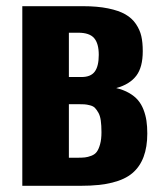

<svg xmlns="http://www.w3.org/2000/svg" viewBox="-20 -598 523 618"><path d="M201.7 -350.1H242.7Q272 -350.1 284.9 -367.4Q297.9 -384.8 297.9 -421.4Q297.9 -458 283 -475.3Q268.1 -492.7 231.9 -492.7H201.7ZM201.7 -90.3H228.5Q243.7 -90.3 253.2 -91.3Q262.7 -92.3 274.2 -96.7Q285.6 -101.1 291.7 -109.6Q297.9 -118.2 302.2 -133.8Q306.6 -149.4 306.6 -172.4Q306.6 -194.3 304.4 -210Q302.2 -225.6 296.6 -235.4Q291 -245.1 285.6 -250.7Q280.3 -256.3 269.8 -259Q259.3 -261.7 251.7 -262.2Q244.1 -262.7 230.5 -262.7H201.7ZM51.8 0V-578.1H246.6Q293.5 -578.1 327.9 -571Q362.3 -564 383.5 -551.8Q404.8 -539.6 417.5 -520.8Q430.2 -502 434.8 -481.9Q439.5 -461.9 439.5 -433.1Q439.5 -381.8 418.9 -354.5Q397.5 -326.2 354 -314.5Q377.4 -309.1 395.3 -298.8Q413.1 -288.6 424.1 -275.6Q435.1 -262.7 441.9 -245.1Q448.7 -227.5 451.4 -209.2Q454.1 -190.9 454.1 -168Q454.1 -81.5 406.2 -40.8Q358.4 0 242.2 0Z"/></svg>

Font: Oswald
Style: DemiBold
Weight: 600
Designer: Vernon Adams
Foundry: Vernon Adams
Version: 3.0; ttfautohint (v0.95) -l 8 -r 50 -G 200 -x 0 -w "G" -W -c